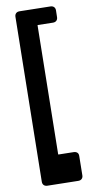

<svg xmlns="http://www.w3.org/2000/svg" viewBox="-123 -1023 655 1286"><g transform="rotate(-10 204.5 -379.5)"><path d="M350 -891Q350 -877 341.5 -868Q333 -859 317 -859L214 -861Q212 -861 212 -858L198 14Q198 17 199 17L302 19Q316 19 325.5 26.5Q335 34 335 50L333 182Q333 196 324.5 205Q316 214 300 214L91 210Q76 210 67 201.5Q58 193 58 178L76 -941Q76 -955 84.5 -964Q93 -973 109 -973L318 -969Q333 -969 342 -960.5Q351 -952 351 -937Z"/></g></svg>

Font: OpenDyslexic3
Style: Bold
Weight: 700
Designer: Abelardo Gonzalez
Version: Version 1.000;PS 001.001;hotconv 1.0.56